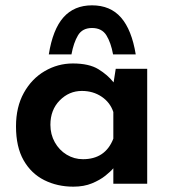

<svg xmlns="http://www.w3.org/2000/svg" viewBox="-20 -689 646 720"><path d="M255 11Q195 11 146 -13.5Q97 -38 68.5 -88Q40 -138 40 -215Q40 -288 69.5 -341Q99 -394 148 -422.5Q197 -451 253 -451Q314 -451 349 -429.5Q384 -408 406 -380L414 -431H532V0H405V-58Q395 -46 375 -30Q355 -14 325 -1.5Q295 11 255 11ZM291 -92Q375 -92 405 -169V-269Q393 -305 361 -326.5Q329 -348 287 -348Q239 -348 204 -312.5Q169 -277 169 -221Q169 -185 185.5 -155.5Q202 -126 230 -109Q258 -92 291 -92ZM325 -669Q394 -669 434 -623Q474 -577 489 -485H404Q396 -529 379 -556.5Q362 -584 325 -584Q289 -584 272.5 -556.5Q256 -529 248 -485H163Q178 -579 218 -624Q258 -669 325 -669Z"/></svg>

Font: Reem Kufi SemiBold
Style: Regular
Weight: 600
Designer: Khaled Hosny
Version: Version 1.001